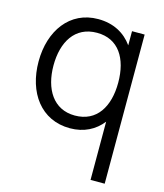

<svg xmlns="http://www.w3.org/2000/svg" viewBox="-117 -643 827 970"><g transform="rotate(15 296.0 -157.5)"><path d="M279.5 15C353 15 409.5 -15 448.5 -64.5V240H522.5V-540H456.5V-466C417 -521.5 356.5 -555 276.5 -555C128.5 -555 40 -431.5 40 -270.5C40 -108.5 128 15 279.5 15ZM287 -53.5C174.5 -53.5 118 -147.5 118 -270.5C118 -392.5 172.5 -486.5 288.5 -486.5C401 -486.5 456.5 -397.5 456.5 -270.5C456.5 -145.5 402 -53.5 287 -53.5Z"/></g></svg>

Font: Hauora
Style: Regular
Weight: 400
Designer: Mikhail Sharanda
Foundry: WCYS & Co.
Version: Version 1.010